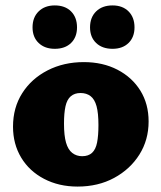

<svg xmlns="http://www.w3.org/2000/svg" viewBox="-20 -672 595 708"><path d="M266 16Q197 16 142.5 -12.5Q88 -41 58 -91Q28 -141 28 -205Q28 -275 62 -328.5Q96 -382 155.5 -412.5Q215 -443 289 -443Q359 -443 413 -415Q467 -387 497.5 -338Q528 -289 528 -224Q528 -156 494 -102Q460 -48 401 -16Q342 16 266 16ZM283 -96Q306 -96 319.5 -108.5Q333 -121 338 -146.5Q343 -172 343 -211Q343 -255 336 -280.5Q329 -306 314 -317.5Q299 -329 277 -329Q255 -329 241 -317Q227 -305 221.5 -280Q216 -255 216 -216Q216 -172 223.5 -146Q231 -120 246.5 -108Q262 -96 283 -96ZM182 -492Q145 -492 122.5 -513.5Q100 -535 100 -571Q100 -608 122.5 -630Q145 -652 182 -652Q220 -652 242 -630Q264 -608 264 -571Q264 -535 242 -513.5Q220 -492 182 -492ZM395 -492Q357 -492 334.5 -513.5Q312 -535 312 -571Q312 -608 334.5 -630Q357 -652 395 -652Q432 -652 454 -630Q476 -608 476 -571Q476 -535 454 -513.5Q432 -492 395 -492Z"/></svg>

Font: Ysabeau Office Black
Style: Regular
Weight: 900
Designer: Christian Thalmann (Catharsis Fonts)
Version: Version 2.001;gftools[0.9.30]; featfreeze: tnum,lnum,ss02